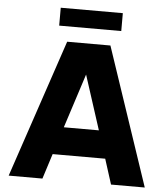

<svg xmlns="http://www.w3.org/2000/svg" viewBox="-60 -972 900 1026"><g transform="rotate(5 390.0 -459.0)"><path d="M557 -822V-918H224V-822ZM206 0 249 -135H531L574 0H755L506 -740H274L25 0ZM390 -574 484 -283H296Z"/></g></svg>

Font: Be Vietnam Pro ExtraBold
Style: Regular
Weight: 800
Designer: Lam Bao, Tony Le, Vietanh Nguyen
Foundry: Yellow Type Foundry
Version: Version 1.002